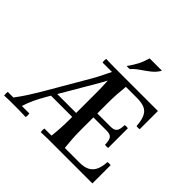

<svg xmlns="http://www.w3.org/2000/svg" viewBox="-226 -1151 1378 1378"><g transform="rotate(45 463.0 -461.5)"><path d="M488 -682 417 -550 218 -210Q191 -164 171 -122Q151 -80 137 -35H213Q216 -17 213 2Q172 0 139.5 0Q107 0 90 0Q72 0 50.5 0Q29 0 -6 2Q-9 -17 -6 -35H51Q85 -80 112 -122Q139 -164 166 -210L346 -519Q365 -551 387 -594.5Q409 -638 430 -682ZM501 -235H221L231 -275H501ZM503 0V-350H558V-210Q558 -165 560.5 -125Q563 -85 568 -40H888V0ZM888 -40H716Q768 -40 797.5 -57.5Q827 -75 840.5 -107.5Q854 -140 856 -185Q872 -188 888 -185ZM503 -700H853V-660H568Q563 -615 560.5 -575Q558 -535 558 -490V-350H503ZM853 -660V-515Q837 -512 821 -515Q817 -590 788 -625Q759 -660 681 -660ZM756 -460Q772 -463 788 -460V-260Q772 -257 756 -260Q755 -307 741.5 -323.5Q728 -340 693 -340H503V-380H693Q728 -380 741.5 -397Q755 -414 756 -460ZM503 0Q469 0 435 0Q401 0 366 2Q362 -17 366 -35H438Q443 -80 445.5 -122.5Q448 -165 448 -210V-350H503ZM503 -700V-350H448V-490Q448 -535 445.5 -577.5Q443 -620 438 -665H326Q322 -684 326 -702Q349 -701 382 -700.5Q415 -700 447.5 -700Q480 -700 503 -700ZM669 -925Q650 -890 617 -864.5Q584 -839 551.5 -817Q519 -795 498 -770Q482 -767 466 -770Q494 -808 512.5 -843.5Q531 -879 544 -925Z"/></g></svg>

Font: Poltawski Nowy
Style: Regular
Weight: 400
Designer: Adam Pótawski, Mateusz Machalski, Borys Kosmynka, Ania Wieluska
Foundry: Capitalics.wtf
Version: Version 1.001;gftools[0.9.25]